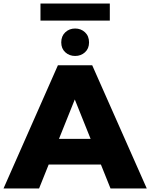

<svg xmlns="http://www.w3.org/2000/svg" viewBox="-34 -1071 854 1091"><path d="M-14 0 295 -700H490L800 0H594L352 -603H430L188 0ZM155 -136 206 -282H548L599 -136ZM393 -753Q360 -753 337 -774Q314 -795 314 -830Q314 -866 337 -887.5Q360 -909 393 -909Q426 -909 449 -887.5Q472 -866 472 -830Q472 -795 449 -774Q426 -753 393 -753ZM196 -954V-1051H590V-954Z"/></svg>

Font: Montserrat Thin ExtraBold
Style: Regular
Weight: 800
Version: Version 9.000